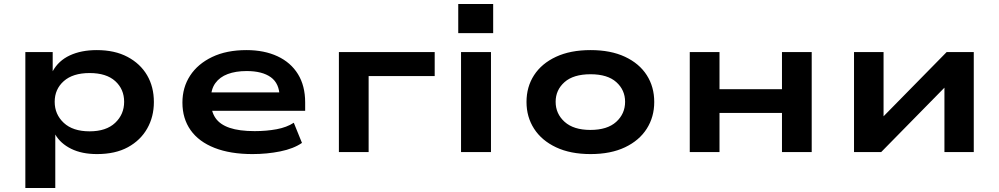

<svg xmlns="http://www.w3.org/2000/svg" viewBox="-20 -762 5005 962"><path d="M107 180V-501H244V-405Q273 -458 330 -484.5Q387 -511 465 -511Q555 -511 619 -477Q683 -443 717 -385Q751 -327 751 -251Q751 -177 717.5 -118Q684 -59 621 -24.5Q558 10 466 10Q390 10 336.5 -16.5Q283 -43 257 -88V180ZM429 -104Q512 -104 557 -146.5Q602 -189 602 -252Q602 -315 557.5 -355.5Q513 -396 429 -396Q345 -396 299.5 -355.5Q254 -315 254 -252Q254 -189 299.5 -146.5Q345 -104 429 -104Z M1245 10Q1134 10 1055 -21Q976 -52 935 -110Q894 -168 894 -248Q894 -324 932.5 -383Q971 -442 1043 -476.5Q1115 -511 1215 -511Q1304 -511 1370.5 -480Q1437 -449 1473 -390.5Q1509 -332 1509 -249V-207H1010V-299H1403L1381 -277Q1380 -344 1337 -375Q1294 -406 1216 -406Q1161 -406 1121 -391Q1081 -376 1059 -345.5Q1037 -315 1037 -269V-254Q1037 -204 1059.5 -171Q1082 -138 1130.5 -121.5Q1179 -105 1256 -105Q1315 -105 1366 -114.5Q1417 -124 1452 -147L1493 -46Q1451 -17 1384.5 -3.5Q1318 10 1245 10Z M1678 0V-501H2158V-381H1827V0Z M2276 -596V-742H2451V-596ZM2290 0V-501H2440V0Z M2939 10Q2838 10 2766 -24Q2694 -58 2656 -117Q2618 -176 2618 -251Q2618 -327 2656 -385.5Q2694 -444 2766 -477.5Q2838 -511 2939 -511Q3040 -511 3111.5 -477.5Q3183 -444 3220.5 -385.5Q3258 -327 3258 -251Q3258 -176 3220.5 -117Q3183 -58 3111.5 -24Q3040 10 2939 10ZM2938 -111Q3023 -111 3067.5 -151.5Q3112 -192 3112 -252Q3112 -311 3068 -350.5Q3024 -390 2939 -390Q2853 -390 2808.5 -350.5Q2764 -311 2764 -252Q2764 -192 2809 -151.5Q2854 -111 2938 -111Z M3436 0V-501H3585V-315H3898V-501H4047V0H3898V-196H3585V0Z M4259 0V-501H4407V-161H4389L4723 -501H4859V0H4712V-341H4730L4395 0Z"/></svg>

Font: Nunito Sans 7pt Expanded
Style: Bold
Weight: 700
Width: 7
Designer: Vernon Adams
Foundry: Vernon Adams
Version: Version 3.101;gftools[0.9.27]